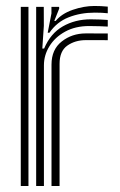

<svg xmlns="http://www.w3.org/2000/svg" viewBox="-20 -623 401 643"><path d="M101.1 0V-600H126.6L126.8 -536.4L121.7 -460.5H127.8Q149.2 -511.1 190.4 -534.7Q231.7 -558.3 284 -558.3Q297.5 -558.3 316.2 -557.6Q334.8 -556.9 340.9 -556.2V-534Q332.8 -534.7 313.1 -535.2Q293.4 -535.8 278.7 -535.8Q232.2 -535.8 198.1 -517Q164 -498.3 145.6 -468.3Q127.1 -438.4 127.1 -404.4V0ZM49.6 0V-600H75.3V0ZM152.5 0V-406.7Q152.5 -457.4 186.9 -484.2Q221.2 -511.1 267.4 -511.1Q284.4 -511.1 305.1 -511Q325.9 -511 340.9 -510.9V-488.4Q326.1 -488.7 304.6 -488.7Q283.1 -488.6 267.3 -488.6Q231.6 -488.6 205.5 -470.3Q179.5 -452 179.5 -409.3V0ZM139.7 -513.3 152.3 -578.1V-600H177.9L178.3 -594.3L161.7 -552.8H166.4Q186.2 -577.1 223.6 -590.1Q261.1 -603 296.1 -603Q304.5 -603 318.2 -602.5Q332 -601.9 340.9 -600.8V-578.6Q333.6 -579.6 320.7 -580.2Q307.9 -580.7 297.5 -580.7Q249.4 -580.7 209.8 -565Q170.2 -549.4 145.5 -513.3Z"/></svg>

Font: Big Shoulders Inline Text SC Thin
Style: Regular
Weight: 100
Designer: Patric King
Foundry: XO Type Co
Version: Version 2.002